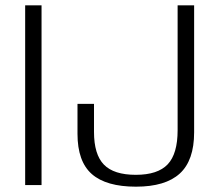

<svg xmlns="http://www.w3.org/2000/svg" viewBox="-20 -695 829 721"><path d="M74.5 0H136V-675H74.5ZM490.5 6Q601 6 655 -43.2Q709 -92.5 709 -198V-675H647V-206Q647 -117.5 609.8 -78Q572.5 -38.5 490 -38.5Q407.5 -38.5 370.2 -76.8Q333 -115 333 -199.5V-305H271V-192.5Q271 -88.5 325 -41.2Q379 6 490.5 6Z"/></svg>

Font: Anybody Thin Light
Style: Regular
Weight: 300
Version: Version 1.113;gftools[0.9.25]